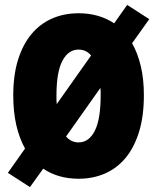

<svg xmlns="http://www.w3.org/2000/svg" viewBox="-20 -716 640 782"><path d="M300 12Q217 12 156 -29L102 46L12 -12L82 -111Q59 -152 46.5 -206Q34 -260 34 -328Q34 -410 53.5 -472.5Q73 -535 108 -577Q143 -619 192 -640.5Q241 -662 300 -662Q383 -662 445 -621L498 -696L588 -638L518 -540Q541 -499 553.5 -446.5Q566 -394 566 -328Q566 -243 546.5 -179.5Q527 -116 492 -73.5Q457 -31 408 -9.5Q359 12 300 12ZM210 -328Q210 -318 210 -309Q210 -300 211 -292L351 -490Q331 -514 300 -514Q258 -514 234 -468Q210 -422 210 -328ZM300 -136Q342 -136 366 -183Q390 -230 390 -328Q390 -336 390 -343.5Q390 -351 389 -358L249 -160Q270 -136 300 -136Z"/></svg>

Font: Source Code Pro Black
Style: Regular
Weight: 900
Monospace: yes
Designer: Paul D. Hunt, Teo Tuominen
Foundry: Adobe Systems Incorporated
Version: Version 2.030;PS 1.000;hotconv 16.6.51;makeotf.lib2.5.65220